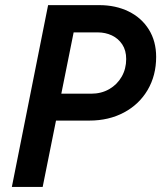

<svg xmlns="http://www.w3.org/2000/svg" viewBox="-20 -740 638 760"><path d="M170.4 -719.7H373Q438 -719.7 489.3 -694.6Q540.5 -669.4 569.3 -623Q598.1 -576.7 598.1 -514.6Q598.1 -441.4 564.5 -384Q530.8 -326.7 470.7 -294.7Q410.6 -262.7 334 -262.7H201.7L148.9 0H26.9ZM340.8 -369.1Q380.9 -369.1 412.4 -387.2Q443.8 -405.3 461.7 -436.5Q479.5 -467.8 479.5 -506.3Q479.5 -540.5 463.9 -564.2Q448.2 -587.9 422.6 -599.9Q397 -611.8 366.7 -611.8H271.5L222.7 -369.1Z"/></svg>

Font: Reddit Sans Chocolate SemiBold
Style: Italic
Weight: 600
Italic angle: -11.25°
Designer: Stephen Hutchings
Version: Version 1.013